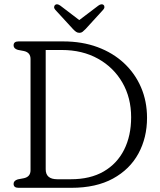

<svg xmlns="http://www.w3.org/2000/svg" viewBox="-20 -898 766 918"><path d="M45 -19Q45 -34.5 65.5 -40.5L94.5 -46Q126 -53 126 -84V-616Q126 -647 94.5 -654L65.5 -659.5Q45 -665.5 45 -681Q45 -700 68.5 -700H282Q372.5 -700 446.2 -672.8Q520 -645.5 573 -596Q626 -546.5 654.5 -480Q683 -413.5 683 -334.5Q683 -240 642 -164.2Q601 -88.5 520.2 -44.2Q439.5 0 321 0H68.5Q45 0 45 -19ZM319 -41Q411.5 -41 475.8 -78.2Q540 -115.5 573.5 -182.2Q607 -249 607 -337.5Q607 -430.5 565.2 -503Q523.5 -575.5 448.8 -617.2Q374 -659 275 -659H198.5V-88.5Q198.5 -41 254 -41ZM389 -759Q381 -751 374.8 -746Q368.5 -741 360 -741Q350.5 -741 343.8 -745.8Q337 -750.5 329 -759L244 -851.5Q238 -858.5 238.8 -864.8Q239.5 -871 243.5 -874.5Q253 -882 268.5 -871L359 -802L450 -871Q465.5 -882 475 -874.5Q479 -871.5 479.2 -864.8Q479.5 -858 473.5 -851.5Z"/></svg>

Font: Fraunces 72pt SuperSoft Light
Style: Regular
Weight: 300
Version: Version 1.000;[0bf87f6ff]